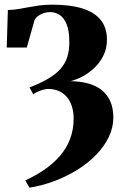

<svg xmlns="http://www.w3.org/2000/svg" viewBox="-20 -550 534 842"><path d="M109 273 91 241Q137 220 175.8 193.2Q214.5 166.5 243.2 133.2Q272 100 287.5 59Q303 18 303 -31.5Q303 -66.5 290.8 -95.8Q278.5 -125 253.2 -142.5Q228 -160 190.5 -160Q182 -160 168.8 -156.2Q155.5 -152.5 143.8 -147.2Q132 -142 126 -136L109.5 -166.5Q157.5 -185 191 -204.8Q224.5 -224.5 245 -247.5Q265.5 -270.5 274.8 -299.2Q284 -328 284 -365.5Q284 -415.5 272 -444.2Q260 -473 240.8 -485Q221.5 -497 200 -497Q185.5 -497 172.2 -492.8Q159 -488.5 148.2 -480.8Q137.5 -473 131.5 -462L97.5 -341.5H9.5L14.5 -506Q42 -507 63.5 -510.8Q85 -514.5 106 -518.5Q127 -522.5 151.5 -526Q176 -529.5 209 -529.5Q288.5 -529.5 341.8 -512.8Q395 -496 422 -462Q449 -428 449 -376Q449 -338 433.8 -307Q418.5 -276 394.5 -253Q370.5 -230 342.8 -215.2Q315 -200.5 289 -194Q331.5 -193.5 366 -184.2Q400.5 -175 425.2 -155.5Q450 -136 463.5 -106Q477 -76 477 -34.5Q477 9.5 457 51Q437 92.5 401.8 128.8Q366.5 165 319.8 194.2Q273 223.5 219.2 243.8Q165.5 264 109 273Z"/></svg>

Font: Merriweather 120pt Black
Style: Regular
Weight: 900
Designer: Eben Sorkin
Foundry: Eben Sorkin
Version: Version 2.100